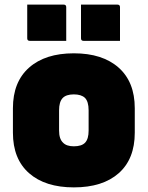

<svg xmlns="http://www.w3.org/2000/svg" viewBox="-20 -795 640 832"><path d="M300 -564Q424 -564 494 -502Q564 -440 564 -326V-220Q564 -106 494.5 -44.5Q425 17 300 17Q176 17 106 -44.5Q36 -106 36 -220V-326Q36 -440 106 -502Q176 -564 300 -564ZM300 -386Q266 -386 251 -369.5Q236 -353 236 -317V-229Q236 -193 253 -177Q268 -161 300 -161Q334 -161 349 -177Q364 -193 364 -229V-317Q364 -355 348 -371Q332 -386 300 -386ZM98 -775H256Q267 -775 267 -764V-618H109Q98 -618 98 -629ZM331 -775H489Q500 -775 500 -764V-618H342Q331 -618 331 -629Z"/></svg>

Font: Recursive Sn Lnr St Blk
Style: Regular
Weight: 900
Version: Version 1.079;hotconv 1.0.112;makeotfexe 2.5.65598; ttfautoh